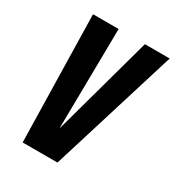

<svg xmlns="http://www.w3.org/2000/svg" viewBox="-147 -683 713 776"><g transform="rotate(30 209.5 -295.5)"><path d="M74.2 0 61.4 -591H180.9L174.7 -123.3H174.8L303.5 -591H419.2L236.7 0Z"/></g></svg>

Font: Alumni Sans SC Thin
Style: Italic
Weight: 100
Italic angle: -8°
Designer: Robert E. Leuschke
Foundry: Robert E. Leuschke
Version: Version 1.016